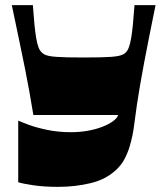

<svg xmlns="http://www.w3.org/2000/svg" viewBox="-20 -720 636 748"><path d="M51 -10V-250Q62 -245 91.5 -234Q121 -223 164 -214Q207 -205 257 -205Q290 -205 321.5 -210.5Q353 -216 378.5 -226Q404 -236 420.5 -248Q437 -260 440 -272H110Q102 -321 94.5 -362.5Q87 -404 78 -449.5Q69 -495 56.5 -554.5Q44 -614 26 -700H108Q111 -659 114 -627Q117 -595 121 -571.5Q125 -548 131 -533Q138 -517 151 -509Q164 -501 199 -498.5Q234 -496 306 -496Q378 -496 413 -498.5Q448 -501 461.5 -509Q475 -517 481 -533Q487 -548 491 -571.5Q495 -595 498 -627Q501 -659 504 -700H586Q572 -631 561 -576Q550 -521 541.5 -475.5Q533 -430 526 -390Q519 -350 513.5 -312.5Q508 -275 503 -236Q501 -218 496.5 -195Q492 -172 484.5 -147.5Q477 -123 464.5 -99.5Q452 -76 432 -58Q393 -21 333 -6.5Q273 8 206 8Q153 8 111.5 2Q70 -4 51 -10Z"/></svg>

Font: Ojuju ExtraBold
Style: Regular
Weight: 800
Designer: Chisaokwu Joboson, Mirko Velimirovic
Foundry: Udi Foundry
Version: Version 1.000